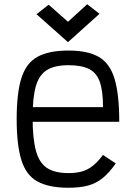

<svg xmlns="http://www.w3.org/2000/svg" viewBox="-20 -870 640 904"><path d="M302.5 14Q210 14 156.5 -15.5Q103 -45 80.8 -116Q58.5 -187 58.5 -309Q58.5 -432 80.8 -502.5Q103 -573 156.5 -602.5Q210 -632 302.5 -632Q394 -632 446 -601.5Q498 -571 519.8 -497.5Q541.5 -424 541.5 -296.5H87.5V-365.5H465Q465 -440.5 450.2 -483.5Q435.5 -526.5 400 -544.8Q364.5 -563 302.5 -563Q238 -563 201.2 -540.5Q164.5 -518 149 -464.8Q133.5 -411.5 133.5 -318Q133.5 -218.5 149 -161Q164.5 -103.5 201.2 -79.2Q238 -55 302.5 -55Q339.5 -55 366.8 -63Q394 -71 417.2 -89.5Q440.5 -108 465 -140.5L525 -100.5Q494.5 -57 464 -32Q433.5 -7 395.2 3.5Q357 14 302.5 14ZM300 -671.5 152 -803 209 -848 300 -767.5 390.5 -850 448.5 -805Z"/></svg>

Font: Victor Mono Thin
Style: Regular
Weight: 100
Monospace: yes
Designer: Rune Bjørnerås
Version: Version 1.561;gftools[0.9.30]